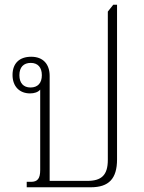

<svg xmlns="http://www.w3.org/2000/svg" viewBox="-20 -792 609 812"><path d="M93 0H364C440 0 475 -36 475 -118V-772H459L436 -743V-116C436 -51 409 -27 349 -27H190V-471C190 -520 163 -552 112 -552C62 -552 33 -524 33 -475C33 -426 63 -397 107 -397C125 -397 141 -402 150 -413V-73C150 -37 139 -23 111 -23H93ZM109 -422C79 -422 62 -441 62 -474C62 -508 80 -526 110 -526C140 -526 157 -507 157 -474C157 -441 140 -422 109 -422Z"/></svg>

Font: Noto Serif Thai SemiCondensed ExtraLight
Style: Regular
Weight: 200
Width: 4
Designer: Monotype Design Team
Foundry: Monotype Imaging Inc.
Version: Version 2.002